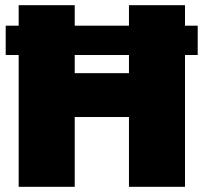

<svg xmlns="http://www.w3.org/2000/svg" viewBox="-20 -720 783 740"><path d="M2 -508V-621H742V-508ZM52 0V-700H268V-438H477V-700H693V0H477V-269H268V0Z"/></svg>

Font: MuseoModerno Thin Black
Style: Regular
Weight: 900
Version: Version 1.002